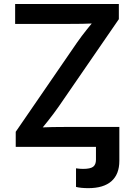

<svg xmlns="http://www.w3.org/2000/svg" viewBox="-20 -748 686 978"><path d="M367.2 204.1V109.4Q377 110.8 386.2 111.6Q395.5 112.3 402.8 112.3Q440.4 112.3 454.6 101.3Q468.8 90.3 468.8 65.4V0H587.9V71.3Q587.9 139.2 547.9 174.8Q507.8 210.4 429.7 210.4Q411.1 210.4 394.5 208.7Q377.9 207 367.2 204.1ZM60.1 0V-76.7L371.1 -529.3Q395.5 -564.5 424.1 -599.9Q452.6 -635.3 481.4 -669.9L492.2 -631.3Q445.3 -627.4 398.2 -626.7Q351.1 -626 304.7 -626H57.1V-727.5H585.4V-650.4L279.3 -205.6Q253.4 -168.5 223.6 -131.1Q193.8 -93.8 164.1 -57.6L153.3 -96.2Q201.2 -100.1 248.8 -100.8Q296.4 -101.6 344.2 -101.6H587.9V0Z"/></svg>

Font: Inter
Style: 540
Weight: 540
Designer: Rasmus Andersson
Foundry: rsms
Version: Version 4.001;git-66647c0bb